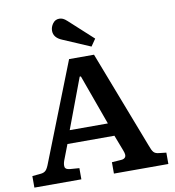

<svg xmlns="http://www.w3.org/2000/svg" viewBox="-99 -1028 1014 1115"><g transform="rotate(-10 408.5 -470.5)"><path d="M13 0V-68L65 -73Q83 -75 93.5 -85.5Q104 -96 115 -126L341 -700H488L710 -123Q719 -97 728.5 -85.5Q738 -74 759 -72L803 -67V0H482V-67L538 -71Q555 -72 562.5 -83Q570 -94 559 -122L523 -216H246L211 -125Q203 -103 206 -87.5Q209 -72 237 -70L290 -66V0ZM273 -293H498L391 -589H384ZM482 -749 321 -818Q272 -838 272 -879Q272 -901 286.5 -921Q301 -941 325 -941Q336 -941 346.5 -936.5Q357 -932 371 -919L511 -791Z"/></g></svg>

Font: Literata 7pt SemiBold
Style: Regular
Weight: 600
Designer: Latin by Veronika Burian and Jose Scaglione. Greek by Irene Vlachou. Cyrillic by Vera Evstafieva.
Foundry: TypeTogether
Version: Version 3.002